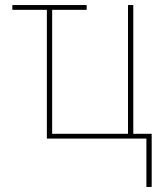

<svg xmlns="http://www.w3.org/2000/svg" viewBox="-20 -550 640 762"><path d="M561 192V0H166V-511H29V-530H324V-511H187V-19H488V-530H509V-19H582V192Z"/></svg>

Font: Iosevka Curly Thin Extended
Style: Regular
Weight: 100
Width: 7
Monospace: yes
Designer: Belleve Invis
Foundry: Belleve Invis
Version: Version 11.1.0; ttfautohint (v1.8.3)